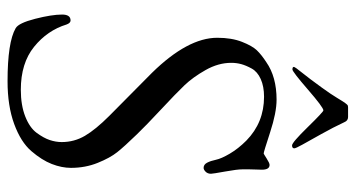

<svg xmlns="http://www.w3.org/2000/svg" viewBox="-242 -708 964 521"><g transform="rotate(90 240.5 -448.0)"><path d="M162 -763Q162 -764 166 -770Q182 -790 195.5 -808Q209 -826 218 -838.5Q227 -851 234.5 -862Q242 -873 246 -880Q250 -887 254 -893Q258 -899 260 -902Q262 -905 264 -907Q266 -909 267.5 -909.5Q269 -910 272 -910H298Q308 -910 312 -900Q326 -870 344.5 -837Q363 -804 373 -786Q383 -768 383 -764Q383 -758 375 -758Q367 -758 325.5 -800.5Q284 -843 280 -843Q272 -843 223.5 -801Q175 -759 169 -759Q162 -759 162 -763ZM20 -134Q20 -157 36 -157Q43 -157 47 -146Q63 -94 107.5 -58Q152 -22 224 -22Q266 -22 296.5 -34Q327 -46 341 -65Q355 -84 360.5 -100.5Q366 -117 366 -133Q366 -167 349 -196Q332 -225 295 -262L178 -378Q83 -475 83 -555Q83 -594 94 -622Q105 -650 117 -662.5Q129 -675 149 -688Q189 -716 251 -716Q286 -716 339.5 -698.5Q393 -681 397 -681Q398 -681 410.5 -689Q423 -697 428 -697Q441 -697 441 -676Q441 -671 440.5 -659.5Q440 -648 440 -641V-624Q440 -609 446 -576Q452 -543 452 -538Q452 -529 446.5 -523.5Q441 -518 436 -518Q427 -518 422 -527.5Q417 -537 414 -551.5Q411 -566 397.5 -589Q384 -612 362 -634Q313 -682 243 -682Q215 -682 195 -673Q175 -664 166.5 -648.5Q158 -633 154.5 -620Q151 -607 151 -593Q151 -558 170.5 -523.5Q190 -489 212 -466Q234 -443 278 -402Q322 -361 345 -337Q378 -303 393.5 -283.5Q409 -264 422.5 -230.5Q436 -197 436 -158Q436 -133 425.5 -106Q415 -79 390.5 -50.5Q366 -22 317 -4Q268 14 201 14Q95 14 57 -8Q43 -16 31.5 -61Q20 -106 20 -134Z"/></g></svg>

Font: OFL Sorts Mill Goudy TT
Style: Italic
Weight: 500
Italic angle: -6°
Version: Version 003.000